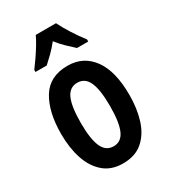

<svg xmlns="http://www.w3.org/2000/svg" viewBox="-190 -859 849 961"><g transform="rotate(-30 234.5 -378.0)"><path d="M431 -272Q431 -193 411 -129.5Q391 -66 347.5 -28Q304 10 233 10Q166 10 122.5 -27.5Q79 -65 58 -128.5Q37 -192 37 -272Q37 -400 84 -476.5Q131 -553 235 -553Q326 -553 378.5 -481Q431 -409 431 -272ZM150 -271Q150 -179 170 -133.5Q190 -88 235 -88Q279 -88 299 -133Q319 -178 319 -272Q319 -366 299 -410.5Q279 -455 235 -455Q190 -455 170 -410.5Q150 -366 150 -271ZM292 -766Q308 -733 333.5 -693Q359 -653 386 -618V-606H321Q302 -623 278 -646Q254 -669 233 -696Q211 -668 187 -644.5Q163 -621 146 -606H81V-618Q97 -639 115.5 -666Q134 -693 150 -719.5Q166 -746 175 -766Z"/></g></svg>

Font: Noto Sans Gurmukhi ExtraCondensed SemiBold
Style: Regular
Weight: 600
Width: 2
Designer: Jelle Bosma - Monotype Design Team
Foundry: Monotype Imaging Inc.
Version: Version 2.004; ttfautohint (v1.8.4.7-5d5b)